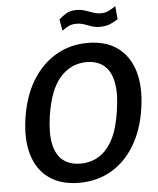

<svg xmlns="http://www.w3.org/2000/svg" viewBox="-61 -968 848 1029"><g transform="rotate(-5 363.5 -453.0)"><path d="M324.5 10Q228 10 164.2 -34Q100.5 -78 74.8 -160.5Q49 -243 66 -359Q83.5 -476.5 134.2 -560Q185 -643.5 261.8 -688.2Q338.5 -733 433.5 -733Q528.5 -733 591.5 -688.5Q654.5 -644 680.5 -560.5Q706.5 -477 689.5 -360Q672.5 -244 622.5 -161Q572.5 -78 496.2 -34Q420 10 324.5 10ZM340 -92Q396 -92 440.2 -119.8Q484.5 -147.5 514.8 -206.2Q545 -265 558 -358.5Q572.5 -453.5 559.2 -513.8Q546 -574 510 -602.5Q474 -631 418 -631Q334.5 -631 276.2 -565.8Q218 -500.5 197 -358.5Q183.5 -265 197 -206.2Q210.5 -147.5 247.2 -119.8Q284 -92 340 -92ZM304.5 -810 294 -871.5Q313.5 -889.5 335.2 -901.8Q357 -914 387.5 -914Q413 -914 434.8 -906.8Q456.5 -899.5 477 -892.2Q497.5 -885 519 -885Q542 -885 561.8 -895Q581.5 -905 598 -916.5L604.5 -846Q589 -834.5 564.2 -823.8Q539.5 -813 508 -813Q482 -813 462.2 -820Q442.5 -827 423.5 -833.8Q404.5 -840.5 381.5 -840.5Q357.5 -840.5 340.8 -832.2Q324 -824 304.5 -810Z"/></g></svg>

Font: Public Sans Thin SemiBold
Style: Italic
Weight: 600
Italic angle: -8°
Version: Version 2.001